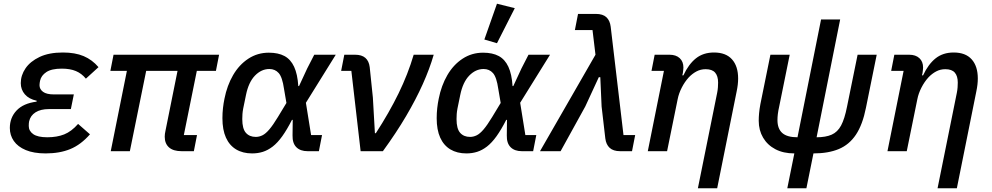

<svg xmlns="http://www.w3.org/2000/svg" viewBox="-20 -815 5349 1035"><path d="M401 -147 465 -91Q416 -35 359 -11.5Q302 12 226 12Q162 12 119 -6Q76 -24 54.5 -55Q33 -86 33 -125Q33 -181 69.5 -219.5Q106 -258 177 -267L178 -272Q136 -281 114 -306.5Q92 -332 92 -367Q92 -409 117.5 -446.5Q143 -484 193.5 -508Q244 -532 319 -532Q385 -532 431 -512.5Q477 -493 511 -453L443 -391Q420 -419 389 -432Q358 -445 313 -445Q258 -445 230 -426.5Q202 -408 196 -380Q195 -374 194 -368.5Q193 -363 193 -356Q193 -334 212 -320Q231 -306 271 -306H378L362 -227H244Q199 -227 171.5 -209.5Q144 -192 137 -161Q136 -156 135.5 -150.5Q135 -145 135 -136Q135 -109 159 -92Q183 -75 235 -75Q287 -75 326 -90.5Q365 -106 401 -147Z M1025 0H959Q914 0 891 -20.5Q868 -41 868 -78Q868 -85 869 -93.5Q870 -102 872 -110L937 -433H768L680 0H577L664 -433H575L592 -520H1161L1144 -433H1041L971 -87H1042Z M1716 -87 1699 0H1638Q1599 0 1577.5 -21.5Q1556 -43 1557 -85L1558 -169H1554Q1527 -116 1501.5 -80.5Q1476 -45 1450 -25Q1424 -5 1397 3.5Q1370 12 1339 12Q1289 12 1253 -9.5Q1217 -31 1198 -73Q1179 -115 1179 -178Q1179 -206 1182 -232.5Q1185 -259 1190 -283Q1204 -354 1236.5 -410Q1269 -466 1318.5 -498.5Q1368 -531 1429 -531Q1480 -531 1513.5 -513Q1547 -495 1565.5 -455Q1584 -415 1588 -351H1592L1636 -446L1674 -520H1790L1629 -261L1657 -87ZM1359 -77Q1377 -77 1394.5 -85.5Q1412 -94 1432 -117.5Q1452 -141 1478 -184L1524 -260L1511 -336Q1502 -399 1482.5 -421Q1463 -443 1432 -443Q1389 -443 1354.5 -407.5Q1320 -372 1306 -303L1291 -230Q1288 -214 1287 -200.5Q1286 -187 1286 -173Q1286 -121 1305.5 -99Q1325 -77 1359 -77Z M2044 0H1924L1874 -433H1819L1836 -520H1894Q1930 -520 1949.5 -503Q1969 -486 1973 -453L1990 -289L2001 -97H2006Q2078 -208 2128.5 -311.5Q2179 -415 2210 -520H2318Q2296 -444 2259 -361.5Q2222 -279 2169 -189Q2116 -99 2044 0Z M2871 -87 2854 0H2793Q2754 0 2732.5 -21.5Q2711 -43 2712 -85L2713 -169H2709Q2682 -116 2656.5 -80.5Q2631 -45 2605 -25Q2579 -5 2552 3.5Q2525 12 2494 12Q2444 12 2408 -9.5Q2372 -31 2353 -73Q2334 -115 2334 -178Q2334 -206 2337 -232.5Q2340 -259 2345 -283Q2359 -354 2391.5 -410Q2424 -466 2473.5 -498.5Q2523 -531 2584 -531Q2635 -531 2668.5 -513Q2702 -495 2720.5 -455Q2739 -415 2743 -351H2747L2791 -446L2829 -520H2945L2784 -261L2812 -87ZM2514 -77Q2532 -77 2549.5 -85.5Q2567 -94 2587 -117.5Q2607 -141 2633 -184L2679 -260L2666 -336Q2657 -399 2637.5 -421Q2618 -443 2587 -443Q2544 -443 2509.5 -407.5Q2475 -372 2461 -303L2446 -230Q2443 -214 2442 -200.5Q2441 -187 2441 -173Q2441 -121 2460.5 -99Q2480 -77 2514 -77ZM2755 -771 2659 -582 2591 -602 2659 -795Z M3190 -520 3174 -653H3079L3096 -740H3192Q3230 -740 3249 -722Q3268 -704 3272 -671L3341 -87H3404L3387 0H3323Q3286 0 3266.5 -18Q3247 -36 3243 -69L3223 -241L3216 -399H3208L3135 -241L3002 0H2891Z M3576 0H3472L3559 -433H3492L3509 -520H3589Q3624 -520 3644 -501.5Q3664 -483 3664 -451Q3664 -445 3663 -437Q3662 -429 3661 -421L3658 -409H3664Q3692 -469 3731.5 -500.5Q3771 -532 3829 -532Q3893 -532 3926 -495Q3959 -458 3959 -392Q3959 -376 3957 -358.5Q3955 -341 3951 -322L3846 200H3742L3846 -315Q3849 -330 3850 -344Q3851 -358 3851 -370Q3851 -405 3835 -423.5Q3819 -442 3784 -442Q3757 -442 3734.5 -430Q3712 -418 3693 -398Q3671 -374 3655 -342.5Q3639 -311 3633 -280Z M4327 200H4224L4262 12Q4203 12 4160 -10.5Q4117 -33 4093.5 -73Q4070 -113 4070 -164Q4070 -183 4072 -205Q4074 -227 4079 -254L4133 -520H4237L4181 -244Q4175 -217 4173 -200Q4171 -183 4171 -168Q4171 -121 4197 -98Q4223 -75 4279 -75L4406 -710H4509L4382 -75Q4431 -75 4463 -89Q4495 -103 4514 -138.5Q4533 -174 4546 -240L4603 -520H4706L4648 -234Q4630 -143 4594 -89Q4558 -35 4501.5 -11.5Q4445 12 4365 12Z M4868 0H4764L4851 -433H4784L4801 -520H4881Q4916 -520 4936 -501.5Q4956 -483 4956 -451Q4956 -445 4955 -437Q4954 -429 4953 -421L4950 -409H4956Q4984 -469 5023.5 -500.5Q5063 -532 5121 -532Q5185 -532 5218 -495Q5251 -458 5251 -392Q5251 -376 5249 -358.5Q5247 -341 5243 -322L5138 200H5034L5138 -315Q5141 -330 5142 -344Q5143 -358 5143 -370Q5143 -405 5127 -423.5Q5111 -442 5076 -442Q5049 -442 5026.5 -430Q5004 -418 4985 -398Q4963 -374 4947 -342.5Q4931 -311 4925 -280Z"/></svg>

Font: IBM Plex Sans Medium
Style: Italic
Weight: 500
Italic angle: -11.31°
Designer: Mike Abbink, Paul van der Laan, Pieter van Rosmalen
Foundry: Bold Monday
Version: Version 3.201